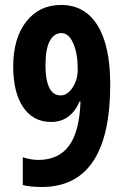

<svg xmlns="http://www.w3.org/2000/svg" viewBox="-20 -743 503 773"><path d="M423.8 -402.8Q423.8 9.8 147.9 9.8Q102.1 9.8 71.8 2V-109.9Q105 -99.1 133.8 -99.1Q215.3 -99.1 257.6 -155.8Q299.8 -212.4 304.2 -334H299.8Q284.2 -295.4 255.1 -273.7Q226.1 -252 186 -252Q113.3 -252 73.2 -311.5Q33.2 -371.1 33.2 -475.1Q33.2 -589.4 85.7 -656.2Q138.2 -723.1 226.1 -723.1Q321.8 -723.1 372.8 -640.6Q423.8 -558.1 423.8 -402.8ZM227.1 -609.9Q197.8 -609.9 180.4 -578.1Q163.1 -546.4 163.1 -478Q163.1 -421.9 178.2 -390.4Q193.4 -358.9 224.1 -358.9Q252 -358.9 272.5 -390.9Q293 -422.9 293 -463.9Q293 -527.3 274.9 -568.6Q256.8 -609.9 227.1 -609.9Z"/></svg>

Font: TypoPRO Open Sans Condensed
Style: Bold
Weight: 700
Width: 3
Foundry: Ascender Corporation
Version: Version 1.11